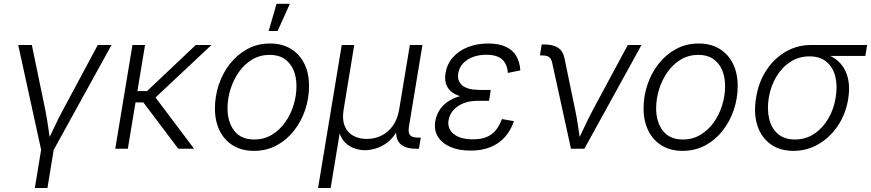

<svg xmlns="http://www.w3.org/2000/svg" viewBox="-20 -773 4527 998"><path d="M194.8 10.3 74.7 -539.1H145.5L215.3 -202.1Q224.1 -158.2 230.2 -114.3Q236.3 -70.3 243.7 -28.3H221.7Q243.2 -70.3 263.4 -114.3Q283.7 -158.2 307.6 -202.1L488.3 -539.1H559.6L256.8 10.3ZM161.1 204.1 195.3 -3.9H260.7L226.6 204.1Z M733.9 -539.1 644.5 0H579.1L668.5 -539.1ZM1079.1 -539.1 761.2 -240.7H657.2L667 -299.8H744.6L997.6 -539.1ZM906.7 0 722.2 -244.6 768.6 -292.5 988.8 0Z M1299.8 11.2Q1237.3 11.2 1191.9 -16.4Q1146.5 -43.9 1121.8 -93.8Q1097.2 -143.6 1097.2 -209.5Q1097.2 -272.9 1117.4 -333.3Q1137.7 -393.6 1175.5 -441.7Q1213.4 -489.7 1266.1 -518.3Q1318.8 -546.9 1383.8 -546.9Q1446.3 -546.9 1491.7 -519.3Q1537.1 -491.7 1561.8 -442.1Q1586.4 -392.6 1586.4 -326.2Q1586.4 -262.2 1566.2 -201.9Q1545.9 -141.6 1507.8 -93.3Q1469.7 -44.9 1417 -16.8Q1364.3 11.2 1299.8 11.2ZM1301.3 -47.9Q1352.5 -47.9 1393.3 -72.5Q1434.1 -97.2 1462.6 -137.7Q1491.2 -178.2 1506.1 -227.3Q1521 -276.4 1521 -325.2Q1521 -372.6 1505.4 -409.2Q1489.7 -445.8 1459 -466.8Q1428.2 -487.8 1382.3 -487.8Q1331.5 -487.8 1291 -463.6Q1250.5 -439.5 1221.9 -398.9Q1193.4 -358.4 1178 -309.1Q1162.6 -259.8 1162.6 -209.5Q1162.6 -139.2 1197.5 -93.5Q1232.4 -47.9 1301.3 -47.9ZM1376.5 -611.8 1417.5 -753.4H1486.8L1422.9 -611.8Z M1633.3 204.1 1756.3 -539.1H1821.3L1766.1 -203.1Q1757.8 -152.8 1771.5 -118.9Q1785.2 -85 1815.4 -67.9Q1845.7 -50.8 1886.2 -50.8Q1928.2 -50.8 1963.4 -68.4Q1998.5 -85.9 2022.5 -119.9Q2046.4 -153.8 2054.7 -203.1L2110.4 -539.1H2175.8L2105.5 -114.3Q2100.6 -83 2111.6 -70.3Q2122.6 -57.6 2153.8 -57.6H2167L2157.7 0H2142.6Q2082.5 0 2057.4 -28.6Q2032.2 -57.1 2041.5 -113.8L2051.3 -174.3H2070.8Q2062 -121.1 2040.3 -85.7Q2018.6 -50.3 1990 -29.8Q1961.4 -9.3 1931.6 -0.7Q1901.9 7.8 1877.4 7.8Q1852.5 7.8 1825.4 -0.7Q1798.3 -9.3 1776.1 -29.8Q1753.9 -50.3 1743.7 -85.7Q1733.4 -121.1 1742.2 -174.3H1761.2L1698.7 204.1Z M2425.8 9.8Q2364.3 9.8 2320.3 -9.5Q2276.4 -28.8 2255.6 -63.5Q2234.9 -98.1 2242.7 -144Q2247.6 -172.4 2262.9 -198Q2278.3 -223.6 2305.7 -243.2Q2333 -262.7 2373.3 -273.9Q2413.6 -285.2 2467.8 -285.2H2527.8L2522 -249H2462.9Q2422.9 -249 2390.4 -236.6Q2357.9 -224.1 2337.4 -201.2Q2316.9 -178.2 2311.5 -147.9Q2304.2 -103.5 2338.6 -76.2Q2373 -48.8 2438 -48.8Q2481.4 -48.8 2510.5 -61.3Q2539.6 -73.7 2558.1 -97.4Q2576.7 -121.1 2588.9 -154.3L2651.4 -143.1Q2635.3 -95.7 2605 -61.3Q2574.7 -26.9 2530 -8.5Q2485.4 9.8 2425.8 9.8ZM2464.8 -261.7Q2411.6 -261.7 2376.7 -271.7Q2341.8 -281.7 2322.5 -299.6Q2303.2 -317.4 2297.1 -341.3Q2291 -365.2 2295.9 -393.1Q2303.7 -440.4 2334.2 -474.9Q2364.7 -509.3 2411.9 -528.1Q2459 -546.9 2517.6 -546.9Q2573.2 -546.9 2609.1 -530Q2645 -513.2 2663.6 -481.9Q2682.1 -450.7 2684.6 -407.2L2619.6 -394Q2616.7 -439.9 2590.1 -464.1Q2563.5 -488.3 2508.3 -488.3Q2448.7 -488.3 2408.7 -461.7Q2368.7 -435.1 2361.8 -391.1Q2355.5 -351.6 2383.5 -328.6Q2411.6 -305.7 2473.1 -305.7H2530.8L2523.9 -261.7Z M2947.8 0 2849.6 -449.2Q2845.2 -468.3 2833.3 -476.6Q2821.3 -484.9 2798.3 -484.9H2786.6L2795.9 -542H2808.6Q2854 -542 2880.1 -525.1Q2906.2 -508.3 2913.6 -472.7L2969.7 -202.1Q2979 -158.2 2985.1 -114Q2991.2 -69.8 2998 -28.3H2976.6Q2998 -70.3 3018.3 -114.3Q3038.6 -158.2 3062 -202.1L3243.2 -539.1H3314.5L3017.6 0Z M3527.8 11.2Q3465.3 11.2 3419.9 -16.4Q3374.5 -43.9 3349.9 -93.8Q3325.2 -143.6 3325.2 -209.5Q3325.2 -272.9 3345.5 -333.3Q3365.7 -393.6 3403.6 -441.7Q3441.4 -489.7 3494.1 -518.3Q3546.9 -546.9 3611.8 -546.9Q3674.3 -546.9 3719.7 -519.3Q3765.1 -491.7 3789.8 -442.1Q3814.5 -392.6 3814.5 -326.2Q3814.5 -262.2 3794.2 -201.9Q3773.9 -141.6 3735.8 -93.3Q3697.8 -44.9 3645 -16.8Q3592.3 11.2 3527.8 11.2ZM3529.3 -47.9Q3580.6 -47.9 3621.3 -72.5Q3662.1 -97.2 3690.7 -137.7Q3719.2 -178.2 3734.1 -227.3Q3749 -276.4 3749 -325.2Q3749 -372.6 3733.4 -409.2Q3717.8 -445.8 3687 -466.8Q3656.2 -487.8 3610.4 -487.8Q3559.6 -487.8 3519 -463.6Q3478.5 -439.5 3450 -398.9Q3421.4 -358.4 3406 -309.1Q3390.6 -259.8 3390.6 -209.5Q3390.6 -139.2 3425.5 -93.5Q3460.4 -47.9 3529.3 -47.9Z M4104 11.2Q4033.2 11.2 3984.9 -23.9Q3936.5 -59.1 3916.5 -121.6Q3896.5 -184.1 3910.2 -265.6Q3923.3 -347.2 3964.1 -408.7Q4004.9 -470.2 4064.7 -504.6Q4124.5 -539.1 4195.3 -539.1H4487.3L4478 -482.4H4253.4L4187.5 -480Q4132.3 -480 4088.4 -451.4Q4044.4 -422.9 4015.4 -374.5Q3986.3 -326.2 3976.1 -265.6Q3966.3 -205.1 3978 -155.8Q3989.7 -106.4 4023.4 -77.1Q4057.1 -47.9 4112.3 -47.9Q4167.5 -47.9 4211.4 -76.9Q4255.4 -106 4284.7 -155.3Q4314 -204.6 4323.7 -265.6Q4334 -326.7 4321.8 -375.2Q4309.6 -423.8 4275.9 -451.9Q4242.2 -480 4187.5 -480L4189.5 -503.9Q4241.7 -503.9 4283 -487.8Q4324.2 -471.7 4351.1 -440.4Q4377.9 -409.2 4388.2 -363.3Q4398.4 -317.4 4388.7 -257.8Q4376 -180.2 4335.2 -119.4Q4294.4 -58.6 4234.6 -23.7Q4174.8 11.2 4104 11.2Z"/></svg>

Font: Inter 18pt Light
Style: Italic
Weight: 300
Italic angle: -9.3988°
Designer: Rasmus Andersson
Foundry: rsms
Version: Version 4.001;git-66647c0bb